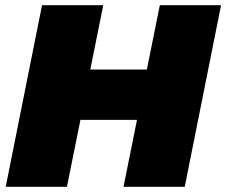

<svg xmlns="http://www.w3.org/2000/svg" viewBox="-20 -720 872 740"><path d="M832 -700 692 0H456L508 -258H290L238 0H2L142 -700H378L328 -452H546L596 -700Z"/></svg>

Font: Montserrat Alternates Black
Style: Italic
Weight: 900
Italic angle: -11.3°
Designer: Julieta Ulanovsky
Foundry: Julieta Ulanovsky
Version: Version 7.200